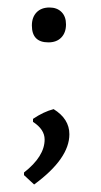

<svg xmlns="http://www.w3.org/2000/svg" viewBox="-20 -378 269 512"><path d="M112 -358Q132 -358 144 -346Q156 -334 156 -313Q156 -291 143.5 -278Q131 -265 109 -265Q65 -265 65 -310Q65 -332 77.5 -345Q90 -358 112 -358ZM123 -87Q165 -61 165 -20Q165 45 71 114L44 89V82Q99 39 99 -6Q99 -33 68 -53V-61Q96 -80 123 -87Z"/></svg>

Font: Alegreya Sans SC
Style: Regular
Weight: 400
Designer: Juan Pablo del Peral
Foundry: Huerta Tipografica
Version: Version 2.007